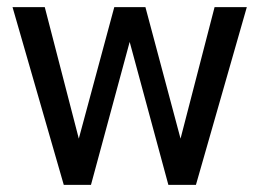

<svg xmlns="http://www.w3.org/2000/svg" viewBox="-20 -516 724 536"><path d="M158 0 15 -496H105L200 -129L299 -496H386L484 -129L579 -496H669L527 0H450L342 -399L234 0Z"/></svg>

Font: Atkinson Hyperlegible Next
Style: Regular
Weight: 400
Designer: Elliott Scott, Megan Eiswerth, Linus Boman, Theodore Petrosky, Letters from Sweden
Foundry: Applied Design Works, Letters from Sweden
Version: Version 2.001